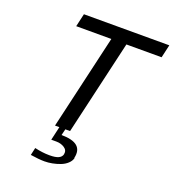

<svg xmlns="http://www.w3.org/2000/svg" viewBox="-166 -849 1094 1211"><g transform="rotate(20 380.5 -243.5)"><path d="M741.2 -634.8H504.9L357.9 0H326.2L315.9 42Q391.1 42 422.4 69.1Q453.6 96.2 440.9 149.9H442.9Q438 170.9 419.4 188Q400.9 205.1 375.5 214.8Q350.1 224.6 323.2 229.7Q296.4 234.9 271 234.9Q233.9 234.9 176.8 226.1L188 175.8Q241.2 188 285.2 188H291Q363.3 188 372.1 150.9Q377.9 123 354.2 107.4Q330.6 91.8 298.8 91.8H265.1L286.1 0H256.8L403.8 -634.8H168L188 -722.2H761.2Z"/></g></svg>

Font: Perun
Style: Italic
Weight: 400
Italic angle: -12°
Foundry: Stefan Peev, Context Ltd
Version: Version 001.000